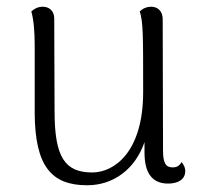

<svg xmlns="http://www.w3.org/2000/svg" viewBox="-20 -537 600 570"><path d="M519 -56C512 -42 500 -40 493 -40C472 -40 464 -53 464 -90L463 -480C463 -503 449 -517 429 -517C412 -517 401 -509 395 -503C405 -471 405 -436 405 -264C405 -84 318 -25 254 -25C172 -25 142 -71 142 -207L141 -482C141 -504 127 -517 107 -517C91 -517 81 -510 73 -503C80 -479 83 -442 83 -404V-201C84 -43 133 13 239 13C316 13 381 -34 409 -115V-84C409 -23 432 8 479 8C511 8 530 -6 530 -29C530 -38 527 -46 519 -56Z"/></svg>

Font: Arima Koshi Light
Style: Regular
Weight: 300
Designer: Joana Correia and Natanael Gama
Foundry: NDISCOVER
Version: Version 1.019;PS 001.019;hotconv 1.0.88;makeotf.lib2.5.64775